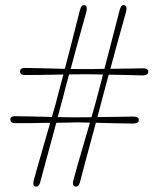

<svg xmlns="http://www.w3.org/2000/svg" viewBox="-20 -719 614 742"><path d="M289 -15Q283.5 4.5 271.5 2Q258 0 263.5 -22Q268.5 -41.5 279 -78.2Q289.5 -115 302.5 -159Q315.5 -203 327.5 -245Q310.5 -245.5 296.5 -245.8Q282.5 -246 273 -246Q260.5 -245.5 240.8 -245.2Q221 -245 197.5 -244.5Q186 -202.5 173.8 -156.8Q161.5 -111 151 -73Q140.5 -35 135.5 -15Q130 4.5 118 2Q104.5 0 110.5 -22Q115.5 -41.5 126 -78Q136.5 -114.5 149.2 -158.5Q162 -202.5 174 -244.5Q134 -243.5 95.8 -243.2Q57.5 -243 39 -243Q20.5 -242.5 20 -257Q20 -270 39 -270Q59 -270 99.2 -269Q139.5 -268 180.5 -267Q188.5 -294 194.8 -316.5Q201 -339 204.5 -354Q211.5 -380.5 225 -431Q182 -430 139.2 -429.5Q96.5 -429 77 -429Q58 -429 57.5 -443Q57.5 -456.5 76.5 -456.5Q98 -456.5 142.8 -455.2Q187.5 -454 230.5 -453Q241.5 -494.5 253 -539Q264.5 -583.5 274 -621.5Q283.5 -659.5 289 -680.5Q295 -702.5 307 -699Q319.5 -696 313.5 -672.5Q308 -653 298 -617Q288 -581 276 -537.5Q264 -494 253 -452.5Q270 -452.5 284.5 -452.2Q299 -452 308.5 -452Q321 -452 340.8 -452.2Q360.5 -452.5 383.5 -453Q394.5 -494 406 -538.8Q417.5 -583.5 427.2 -621.5Q437 -659.5 442.5 -680.5Q448.5 -702.5 460.5 -699Q473 -696 467 -672.5Q461.5 -653 451.5 -617Q441.5 -581 429.5 -537.8Q417.5 -494.5 406.5 -453Q443.5 -453.5 478.5 -454Q513.5 -454.5 532 -455Q553 -455 553 -442Q553 -428 531.5 -427.5Q513.5 -428 476.2 -429Q439 -430 400 -430.5Q393 -404 387 -381.8Q381 -359.5 377 -344.5Q373.5 -331 368.2 -310.8Q363 -290.5 356.5 -266.5Q396 -267 435.8 -267.5Q475.5 -268 495.5 -268.5Q516 -268.5 516.5 -255.5Q516 -242 495 -241.5Q475.5 -241.5 433.5 -242.5Q391.5 -243.5 350.5 -244.5Q339 -202.5 326.8 -156.8Q314.5 -111 304.2 -73Q294 -35 289 -15ZM224 -344.5Q220.5 -331 215 -311Q209.5 -291 203 -266.5Q225 -266 243.2 -265.8Q261.5 -265.5 273 -265.5Q283.5 -265.5 299.2 -265.8Q315 -266 333.5 -266Q341.5 -293.5 347.8 -316.2Q354 -339 358 -354Q361.5 -367.5 366.8 -387.5Q372 -407.5 378 -431Q356.5 -431.5 338.2 -431.8Q320 -432 308.5 -432Q298 -432 282 -431.8Q266 -431.5 247 -431.5Q239.5 -404.5 233.5 -382Q227.5 -359.5 224 -344.5Z"/></svg>

Font: Fraunces 72pt Soft Thin
Style: Regular
Weight: 100
Version: Version 1.000;[b76b70a41]